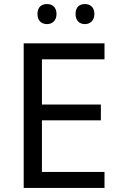

<svg xmlns="http://www.w3.org/2000/svg" viewBox="-20 -928 596 948"><path d="M165 -859C165 -825 186 -809 212 -809C237 -809 259 -825 259 -859C259 -894 237 -908 212 -908C186 -908 165 -894 165 -859ZM353 -859C353 -825 374 -809 399 -809C424 -809 446 -825 446 -859C446 -894 424 -908 399 -908C374 -908 353 -894 353 -859ZM496 0V-79H187V-334H478V-412H187V-635H496V-714H97V0Z"/></svg>

Font: Noto Sans Cuneiform
Style: Regular
Weight: 400
Designer: Monotype Design Team
Foundry: Monotype Imaging Inc.
Version: Version 2.001